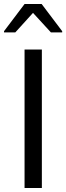

<svg xmlns="http://www.w3.org/2000/svg" viewBox="-22 -934 329 954"><path d="M100 0V-688H186V0ZM-2 -773V-779L100 -914H185L287 -779V-773H231L142 -870L54 -773Z"/></svg>

Font: Saira Thin
Style: Regular
Weight: 400
Version: Version 1.101